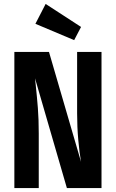

<svg xmlns="http://www.w3.org/2000/svg" viewBox="-20 -956 589 976"><path d="M496 0H320L158 -558L161 -530Q168 -464 172.5 -407Q177 -350 177 -277V0H53V-692H229L392 -133Q384 -177 378 -243.5Q372 -310 372 -380V-692H496ZM212 -936 392 -819 357 -752 160 -835Z"/></svg>

Font: Fira Sans Extra Condensed SemiBold
Style: Regular
Weight: 600
Width: 1
Designer: Carrois Corporate & Edenspiekermann AG
Foundry: Carrois Corporate GbR & Edenspiekermann AG
Version: Version 4.203